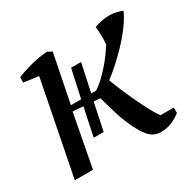

<svg xmlns="http://www.w3.org/2000/svg" viewBox="-107 -555 683 675"><g transform="rotate(-30 234.0 -218.0)"><path d="M220.7 -235.4H240.2Q258.3 -247.1 275.1 -263.2Q292 -279.3 306.6 -296.4Q321.3 -313.5 332.8 -329.6Q344.2 -345.7 351.6 -356.9Q353 -363.3 353.3 -373.5Q353.5 -383.8 353.3 -394.5Q353 -405.3 352.3 -415Q351.6 -424.8 351.1 -430.2Q365.7 -435.1 381.8 -438.2Q397.9 -441.4 412.6 -441.4Q427.2 -441.4 440.9 -438.2Q454.6 -435.1 464.4 -430.2Q456.5 -412.1 444.1 -393.6Q431.6 -375 416.5 -356.7Q401.4 -338.4 385 -321.5Q368.7 -304.7 352.8 -289.8Q336.9 -274.9 322.8 -263.2Q308.6 -251.5 298.3 -243.7Q304.7 -227.1 315.4 -200.9Q326.2 -174.8 339.4 -146.5Q352.5 -118.2 366.5 -91.6Q380.4 -64.9 393.1 -47.4H447.3V-25.4Q429.7 -11.7 409.7 -3.4Q389.6 4.9 366.2 4.9Q345.7 4.9 330.8 -5.4Q315.9 -15.6 300.8 -40.5Q287.1 -64 277.1 -88.4Q267.1 -112.8 260.3 -135Q253.4 -157.2 248.5 -175.3Q243.7 -193.4 240.2 -204.6L213.9 -206.5L190.9 -96.2H150.4L174.3 -210L132.3 -213.4L91.8 0H18.1L92.8 -379.9L32.7 -388.2V-409.2Q44.9 -415 60.8 -420.2Q76.7 -425.3 93.5 -429.7Q110.4 -434.1 127.4 -436.8Q144.5 -439.5 159.2 -440.4L177.2 -430.7L138.2 -235.4H179.7L204.6 -349.1H245.1Z"/></g></svg>

Font: PT Astra Serif
Style: Italic
Weight: 400
Italic angle: -16°
Designer: A.Korolkova, I. Chaeva
Foundry: ParaType Ltd
Version: Version 1.001